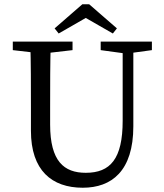

<svg xmlns="http://www.w3.org/2000/svg" viewBox="-20 -865 767 900"><path d="M368 15C503 15 605 -63 605 -273V-670H555V-299C555 -120 497 -55 382 -55C280 -55 215 -109 215 -281V-360C215 -465 215 -569 218 -670H122C125 -567 125 -463 125 -360V-252C125 -66 223 15 368 15ZM40 -630 170 -615H190L320 -630V-670H40V-630ZM452 -630 562 -615H582L692 -630V-670H452V-630ZM398 -845H366L236 -732L255 -708L424 -805H340L509 -708L528 -732L398 -845Z"/></svg>

Font: Source Serif Variable
Style: Regular
Weight: 389
Designer: Frank Grießhammer
Foundry: Adobe Systems Incorporated
Version: Version 3.001;hotconv 1.0.111;makeotfexe 2.5.65597